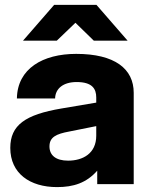

<svg xmlns="http://www.w3.org/2000/svg" viewBox="-20 -752 602 784"><path d="M377 0H526V-373C526 -471 449 -532 291 -532C155 -532 51 -472 49 -350H205C206 -391 239 -417 293 -417C356 -417 373 -390 373 -354V-333L231 -309C83 -284 22 -241 22 -148C22 -44 102 12 213 12C280 12 333 -5 377 -55ZM74 -586H212L288 -659L363 -586H501L374 -732H201ZM182 -154C182 -192 209 -205 263 -215L373 -237V-198C373 -125 318 -96 258 -96C208 -96 182 -118 182 -154Z"/></svg>

Font: Aspekta 750
Style: Regular
Weight: 750
Designer: Ivo Dolenc
Version: Version 2.000